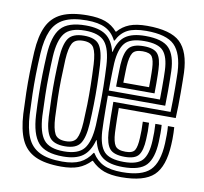

<svg xmlns="http://www.w3.org/2000/svg" viewBox="-72 -686 822 773"><g transform="rotate(10 339.5 -300.0)"><path d="M226 9.2Q159.2 9.2 119.5 -9.5Q79.8 -28.2 61.2 -68.6Q42.8 -109 39.2 -173.5Q37 -219.5 36.1 -260Q35.2 -300.5 36 -340.9Q36.8 -381.2 39.2 -427Q43 -492 61.9 -532.1Q80.8 -572.2 120.5 -590.8Q160.2 -609.2 226 -609.2Q270 -609.2 298.6 -598.8Q327.2 -588.2 347.8 -564.2H349.8Q370 -587.5 397.9 -598.4Q425.8 -609.2 469.2 -609.2Q565.8 -609.2 604.9 -571.8Q644 -534.2 647.5 -449.2Q648 -437.2 648.2 -415.6Q648.5 -394 648.6 -367.4Q648.8 -340.8 648.2 -313.6Q647.8 -286.5 646.5 -263.5H413.8Q413.8 -241.8 414.1 -222.6Q414.5 -203.5 415 -188.4Q415.5 -173.2 416 -162.5Q418 -125.5 428.4 -110.1Q438.8 -94.8 471 -94.8Q499.8 -94.8 508.4 -109.4Q517 -124 518.5 -160.2Q519.2 -176.8 519.4 -190.6Q519.5 -204.5 518.5 -226.2H544Q545.2 -207 545.2 -191Q545.2 -175 544.2 -158.5Q542.2 -112.5 527.5 -93.2Q512.8 -74 471 -74Q426.2 -74 409.6 -93.5Q393 -113 390 -160.2Q389 -183.8 388.4 -218.1Q387.8 -252.5 387.8 -284.2H621.8Q622.5 -308 622.8 -333.5Q623 -359 622.9 -382.1Q622.8 -405.2 622.4 -422.5Q622 -439.8 621.8 -447Q618 -523 585 -555.8Q552 -588.5 469.2 -588.5Q420.8 -588.5 393.2 -574.4Q365.8 -560.2 349.8 -527.8H347Q330.8 -560 302.5 -574.2Q274.2 -588.5 226 -588.5Q168 -588.5 134 -571.5Q100 -554.5 84.2 -518.6Q68.5 -482.8 65 -425.5Q62.2 -377.2 61.6 -337.2Q61 -297.2 61.9 -258.6Q62.8 -220 65 -175.2Q68 -117.8 83.8 -81.6Q99.5 -45.5 133.8 -28.5Q168 -11.5 226 -11.5Q270.8 -11.5 298.5 -24.9Q326.2 -38.2 345.5 -68.2H348.2Q367.2 -38 395.5 -24.8Q423.8 -11.5 471 -11.5Q551.5 -11.5 584.9 -44.2Q618.2 -77 621.8 -155.8Q622.5 -170.2 622.6 -189.9Q622.8 -209.5 621.2 -226.2H647Q648 -215.8 648.2 -203Q648.5 -190.2 648.4 -177.6Q648.2 -165 647.5 -154.5Q643.2 -65 603.9 -27.9Q564.5 9.2 471 9.2Q429 9.2 400.4 -1.1Q371.8 -11.5 348 -35.8H346Q323 -11.8 295 -1.2Q267 9.2 226 9.2ZM226 -32.2Q152.8 -32.2 123.8 -66.4Q94.8 -100.5 90.5 -177.8Q88.2 -222.2 87.5 -262.5Q86.8 -302.8 87.6 -342.2Q88.5 -381.8 90.8 -423.8Q95 -501 124.2 -534.4Q153.5 -567.8 226 -567.8Q279 -567.8 307.8 -547.8Q336.5 -527.8 348 -482H350Q360.5 -528.5 388.4 -548.1Q416.2 -567.8 469.2 -567.8Q539 -567.8 566.2 -539.5Q593.5 -511.2 596 -446.2Q596.2 -438.2 596.6 -416.8Q597 -395.2 597 -366Q597 -336.8 596.2 -305H361.8Q361.8 -280.2 362 -252.9Q362.2 -225.5 362.8 -200.9Q363.2 -176.2 364.2 -159.2Q367.8 -102 390.1 -77.6Q412.5 -53.2 471 -53.2Q526.2 -53.2 547 -77.1Q567.8 -101 570.2 -157.8Q571 -175.8 571 -192.5Q571 -209.2 569.8 -226.2H595.5Q596.8 -210.8 596.8 -193Q596.8 -175.2 596 -156.8Q593 -89.8 566.4 -61Q539.8 -32.2 471 -32.2Q415.8 -32.2 387.6 -52.8Q359.5 -73.2 348.8 -120.2H346.8Q334.2 -73.2 306.1 -52.8Q278 -32.2 226 -32.2ZM226 -53.2Q284.2 -53.2 307.6 -82Q331 -110.8 335 -178.8Q337 -217.8 337.8 -257.5Q338.5 -297.2 337.9 -338.5Q337.2 -379.8 335 -422.2Q331.2 -491 307.5 -518.9Q283.8 -546.8 226 -546.8Q166.2 -546.8 143.1 -517.4Q120 -488 116.2 -421.2Q114.2 -382.5 113.4 -343.5Q112.5 -304.5 113.4 -263.8Q114.2 -223 116.2 -178.5Q120 -111.5 143.2 -82.4Q166.5 -53.2 226 -53.2ZM226 -74Q179.8 -74 162.5 -98.5Q145.2 -123 142.2 -179.8Q140.2 -221.8 139.4 -260.6Q138.5 -299.5 139.2 -338.9Q140 -378.2 142.2 -420.5Q145.5 -476.8 162.6 -501.4Q179.8 -526 226 -526Q272 -526 289 -501.8Q306 -477.5 309.2 -420.8Q311.5 -378.8 312.2 -339.2Q313 -299.8 312.2 -260.8Q311.5 -221.8 309.2 -180.5Q305.8 -123.5 288.9 -98.8Q272 -74 226 -74ZM226 -94.8Q258.8 -94.8 269.8 -115Q280.8 -135.2 283.5 -181.8Q285.5 -218.5 286.4 -255.4Q287.2 -292.2 286.5 -332.6Q285.8 -373 283.5 -419.5Q281 -465.5 269.9 -485.4Q258.8 -505.2 226 -505.2Q192.8 -505.2 181.8 -485.1Q170.8 -465 168 -419Q165.8 -374.8 165 -337Q164.2 -299.2 165.1 -261.9Q166 -224.5 168 -181.2Q170.5 -135.8 181.5 -115.2Q192.5 -94.8 226 -94.8ZM361.8 -325.8H570.8Q571.2 -350 571.2 -374Q571.2 -398 571 -416.9Q570.8 -435.8 570.2 -445.2Q567.8 -500 546.6 -523.4Q525.5 -546.8 469.2 -546.8Q411.2 -546.8 389.6 -521.2Q368 -495.8 364.2 -438.2Q363.5 -425.2 363 -407.9Q362.5 -390.5 362.2 -369.9Q362 -349.2 361.8 -325.8ZM388 -346.5Q388 -358 388.4 -376Q388.8 -394 389.2 -411Q389.8 -428 390 -436.5Q393 -486 409.5 -506Q426 -526 469.2 -526Q512 -526 527.2 -507.2Q542.5 -488.5 544.2 -444.5Q544.8 -436 545 -421.5Q545.2 -407 545.4 -388Q545.5 -369 545.2 -346.5ZM414 -367.2H519.2Q519.5 -385.2 519.4 -399.9Q519.2 -414.5 519.1 -425.6Q519 -436.8 518.5 -444Q517 -477.2 507.9 -491.2Q498.8 -505.2 469.2 -505.2Q438.2 -505.2 428.2 -489.2Q418.2 -473.2 415.8 -434.8Q415.5 -426.2 415.1 -415.2Q414.8 -404.2 414.5 -392Q414.2 -379.8 414 -367.2Z"/></g></svg>

Font: Big Shoulders Inline Display Thin ExtraBold
Style: Regular
Weight: 800
Version: Version 2.002